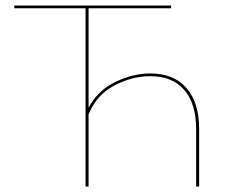

<svg xmlns="http://www.w3.org/2000/svg" viewBox="-20 -678 850 698"><path d="M704 -209V0H693V-209Q693 -301 650 -351Q607 -401 526 -401Q459 -401 394.5 -366.5Q330 -332 302 -262V0H291V-648H32V-658H602V-648H302V-286Q335 -349 399 -380Q463 -411 527 -411Q611 -411 657.5 -358.5Q704 -306 704 -209Z"/></svg>

Font: Ysabeau Hairline
Style: Regular
Weight: 100
Designer: Christian Thalmann (Catharsis Fonts)
Version: Version 0.003